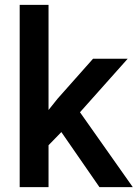

<svg xmlns="http://www.w3.org/2000/svg" viewBox="-20 -770 566 790"><path d="M232.4 -226.6 389.2 0H526.4L309.1 -308.1L505.4 -528.3H362.8L216.8 -363.8L179.7 -317.4V-750H61V0H179.7V-172.4Z"/></svg>

Font: Shabnam FD Medium
Style: Regular
Weight: 500
Foundry: DejaVu fonts team - Redesigned by Saber Rastikerdar - Based on Vazir font
Version: Version 5.00;October 20, 2019;FontCreator 12.0.0.2547 64-bit